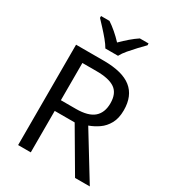

<svg xmlns="http://www.w3.org/2000/svg" viewBox="-222 -1064 1065 1183"><g transform="rotate(30 311.0 -472.0)"><path d="M294 -714Q427 -714 490.5 -663.5Q554 -613 554 -511Q554 -454 533 -416Q512 -378 479.5 -355.5Q447 -333 411 -320L607 0H502L329 -295H187V0H97V-714ZM289 -636H187V-371H294Q381 -371 421 -405.5Q461 -440 461 -507Q461 -577 419 -606.5Q377 -636 289 -636ZM265 -784Q252 -807 230 -833.5Q208 -860 184 -886Q160 -912 142 -931V-944H202Q228 -927 256 -903Q284 -879 309 -852Q336 -879 364 -903Q392 -927 418 -944H480V-931Q461 -912 436.5 -886Q412 -860 389.5 -833.5Q367 -807 355 -784Z"/></g></svg>

Font: Noto Sans Indic Siyaq Numbers
Style: Regular
Weight: 400
Designer: Monotype Design Team
Foundry: Monotype Imaging Inc.
Version: Version 2.002; ttfautohint (v1.8.4.7-5d5b)